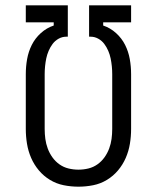

<svg xmlns="http://www.w3.org/2000/svg" viewBox="-20 -690 590 722"><path d="M275 12Q247 12 219.5 6.5Q192 1 168 -13.5Q144 -28 126 -49.5Q108 -71 97 -96.5Q86 -122 81.5 -149.5Q77 -177 77 -205V-411Q77 -440 82 -468Q87 -496 99.5 -521Q112 -546 133.5 -565.5Q155 -585 182 -594V-606H77V-670H235V-552H229Q214 -552 200.5 -544.5Q187 -537 178 -525Q169 -513 163 -499Q157 -485 154 -470.5Q151 -456 149.5 -441Q148 -426 148 -411V-205Q148 -186 150.5 -167.5Q153 -149 159.5 -131.5Q166 -114 177 -98.5Q188 -83 203.5 -72Q219 -61 237.5 -56.5Q256 -52 275 -52Q294 -52 312.5 -56.5Q331 -61 346.5 -72Q362 -83 373 -98.5Q384 -114 390.5 -131.5Q397 -149 399.5 -167.5Q402 -186 402 -205V-411Q402 -426 400.5 -441Q399 -456 396 -470.5Q393 -485 387 -499Q381 -513 372 -525Q363 -537 349.5 -544.5Q336 -552 321 -552H315V-670H473V-606H368V-594Q395 -585 416.5 -565.5Q438 -546 450.5 -521Q463 -496 468 -468Q473 -440 473 -411V-205Q473 -177 468.5 -149.5Q464 -122 453 -96.5Q442 -71 424 -49.5Q406 -28 382 -13.5Q358 1 330.5 6.5Q303 12 275 12Z"/></svg>

Font: Lode
Style: Regular
Weight: 400
Monospace: yes
Designer: Belleve Invis
Foundry: Belleve Invis
Version: Version 29.2.0; ttfautohint (v1.8.3)